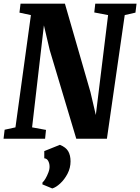

<svg xmlns="http://www.w3.org/2000/svg" viewBox="-22 -763 772 1056"><path d="M-2.5 0 3.5 -49.5 63 -62.5 148 -680 85 -693.5 91 -743H335L475.5 -256.5L505 -130.5L572.5 -680L496.5 -694.5L502 -743H729L723 -693.5L664 -680L566 0H397.5L251.5 -487.5L219.5 -623.5L154.5 -62.5L231 -48.5L226 0ZM211 251 212 240Q218.5 235.5 227.8 220Q237 204.5 244.2 185.5Q251.5 166.5 250.5 150.5Q250 135 243 122Q236 109 221.5 107.5V68L307.5 33.5Q340.5 47 353.2 69Q366 91 366 124.5Q366 161 349.2 192.8Q332.5 224.5 309.2 246Q286 267.5 265.5 273.5Z"/></svg>

Font: Merriweather 24pt SemiCondensed Black
Style: Italic
Weight: 900
Width: 4
Italic angle: -7.8°
Designer: Eben Sorkin
Foundry: Eben Sorkin
Version: Version 2.101